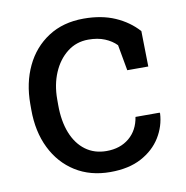

<svg xmlns="http://www.w3.org/2000/svg" viewBox="-67 -602 655 676"><g transform="rotate(-10 260.5 -264.0)"><path d="M274.9 10.3Q203.1 10.3 149.9 -23.2Q96.7 -56.6 67.4 -116.2Q38.1 -175.8 38.1 -253.9V-274.4Q38.1 -349.6 66.4 -409.2Q94.7 -468.8 147.9 -503.4Q201.2 -538.1 274.9 -538.1Q338.9 -538.1 387 -517.1Q435.1 -496.1 467.8 -459.5L470.2 -332.5H395L378.4 -424.8Q361.8 -441.9 336.9 -452.1Q312 -462.4 278.3 -462.4Q235.4 -462.4 202.9 -437Q170.4 -411.6 152.3 -369.1Q134.3 -326.7 134.3 -274.4V-253.9Q134.3 -196.3 151.1 -153.8Q168 -111.3 199.5 -88.1Q231 -64.9 274.4 -64.9Q323.2 -64.9 355.5 -91.8Q387.7 -118.7 395 -165.5H481.4L482.4 -162.6Q480 -117.2 455.6 -77.6Q431.2 -38.1 386 -13.9Q340.8 10.3 274.9 10.3Z"/></g></svg>

Font: Roboto Slab LO
Style: Regular
Weight: 400
Designer: Google
Version: Version 2.000